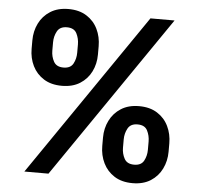

<svg xmlns="http://www.w3.org/2000/svg" viewBox="-54 -805 921 882"><g transform="rotate(5 407.0 -363.5)"><path d="M73.5 -552.6V-590.9Q73.5 -633.9 91.3 -669.9Q109 -706 143.3 -727.6Q177.6 -749.3 226.6 -749.3Q276.3 -749.3 310.4 -727.6Q344.5 -706 361.9 -669.9Q379.3 -633.9 379.3 -590.9V-552.6Q379.3 -509.6 361.5 -473.9Q343.8 -438.2 309.7 -416.7Q275.6 -395.2 226.6 -395.2Q176.8 -395.2 142.8 -416.7Q108.7 -438.2 91.1 -473.9Q73.5 -509.6 73.5 -552.6ZM716.3 -739.3 200.6 12.1H89.5L605.1 -739.3ZM169 -590.9V-552.6Q169 -525.2 181.5 -502.3Q193.9 -479.4 226.6 -479.4Q259.2 -479.4 271.5 -502.3Q283.7 -525.2 283.7 -552.6V-590.9Q283.7 -618.3 271.8 -641.7Q259.9 -665.1 226.6 -665.1Q194.2 -665.1 181.6 -641.7Q169 -618.3 169 -590.9ZM435.7 -136.4V-174.7Q435.7 -217.7 453.7 -253.7Q471.6 -289.8 505.7 -311.4Q539.8 -333.1 588.8 -333.1Q638.5 -333.1 672.6 -311.4Q706.7 -289.8 724.1 -253.7Q741.5 -217.7 741.5 -174.7V-136.4Q741.5 -93.4 723.7 -57.4Q706 -21.3 671.9 0.4Q637.8 22 588.8 22Q539.1 22 505 0.4Q470.9 -21.3 453.3 -57.4Q435.7 -93.4 435.7 -136.4ZM531.2 -174.7V-136.4Q531.2 -109 543.7 -86.1Q556.1 -63.2 588.8 -63.2Q621.4 -63.2 633.7 -86.1Q646 -109 646 -136.4V-174.7Q646 -202.1 634.1 -225.5Q622.2 -248.9 588.8 -248.9Q556.5 -248.9 543.9 -225.5Q531.2 -202.1 531.2 -174.7Z"/></g></svg>

Font: Interface
Style: Bold
Weight: 700
Designer: Rasmus Andersson
Foundry: rsms
Version: Version 1.8